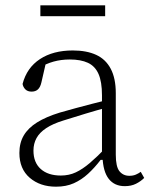

<svg xmlns="http://www.w3.org/2000/svg" viewBox="-20 -690 577 723"><path d="M191 13Q131 13 92 -20.5Q53 -54 53 -114Q53 -152 69.5 -180Q86 -208 119.5 -229Q153 -250 205 -266Q236 -275 266 -283Q296 -291 326.5 -299Q357 -307 386 -314V-286Q345 -275 302 -262Q259 -249 218 -236Q179 -224 154 -207.5Q129 -191 117.5 -170Q106 -149 106 -123Q106 -78 133.5 -53.5Q161 -29 209 -29Q240 -29 265.5 -41Q291 -53 318 -76Q345 -99 378 -133L381 -88H359Q336 -58 311.5 -35.5Q287 -13 258 0Q229 13 191 13ZM450 11Q411 11 389.5 -16.5Q368 -44 366 -100L364 -102V-331Q364 -382 351 -411.5Q338 -441 311 -453.5Q284 -466 243 -466Q210 -466 181.5 -458Q153 -450 127 -434L155 -463L136 -380Q132 -362 123 -353.5Q114 -345 99 -345Q84 -345 75.5 -353.5Q67 -362 65 -374Q81 -435 130.5 -467.5Q180 -500 254 -500Q306 -500 342 -483.5Q378 -467 397 -431Q416 -395 416 -339V-108Q416 -62 430 -45Q444 -28 467 -28Q481 -28 491.5 -32.5Q502 -37 510 -43L523 -20Q510 -7 492 2Q474 11 450 11ZM132 -629V-670H376V-629Z"/></svg>

Font: Source Serif 4 Light
Style: Regular
Weight: 300
Designer: Frank Grießhammer
Foundry: Adobe Systems Incorporated
Version: Version 4.004;hotconv 1.0.116;makeotfexe 2.5.65601